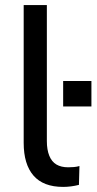

<svg xmlns="http://www.w3.org/2000/svg" viewBox="-20 -725 379 754"><path d="M228 9Q150 9 111.5 -35.5Q73 -80 73 -164V-705H164V-171Q164 -137 173.5 -113.5Q183 -90 201.5 -79Q220 -68 248 -68Q259 -68 270.5 -69Q282 -70 292 -73L290 1Q274 5 258.5 7Q243 9 228 9ZM228 -307V-407H339V-307Z"/></svg>

Font: Nunito Sans 12pt ExtraLight 12pt Medium
Style: Regular
Weight: 500
Version: Version 3.101;gftools[0.9.27]